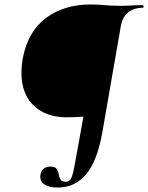

<svg xmlns="http://www.w3.org/2000/svg" viewBox="-20 -648 664 861"><path d="M239 193Q199 193 178.5 178.5Q158 164 161 138Q164 118 176 108.5Q188 99 206 99Q227 99 234 109.5Q241 120 243 133Q245 146 251 156.5Q257 167 275 167Q290 167 297.5 154.5Q305 142 312.5 104.5Q320 67 333 -8L354 -125Q318 -122 275 -122Q234 -122 195 -135.5Q156 -149 126 -179.5Q96 -210 83 -260.5Q70 -311 82 -386Q105 -507 186.5 -567.5Q268 -628 386 -628Q417 -628 448.5 -625Q480 -622 519 -622Q545 -622 571 -623.5Q597 -625 619 -625Q624 -625 624 -619Q624 -613 619 -613Q580 -613 554.5 -592Q529 -571 522 -532L439 -55Q416 75 366 134Q316 193 239 193Z"/></svg>

Font: Cormorant
Style: Bold Italic
Weight: 700
Italic angle: -10°
Designer: Christian Thalmann (Catharsis Fonts)
Foundry: Catharsis Fonts
Version: Version 4.000